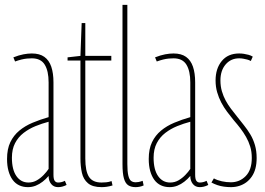

<svg xmlns="http://www.w3.org/2000/svg" viewBox="-20 -760 1089 790"><path d="M9 -106Q9 -147 22.5 -175Q36 -203 59.5 -222.5Q83 -242 114 -255Q145 -268 180 -278V-421Q180 -468 164 -494Q148 -520 111 -520Q102 -520 91 -519Q80 -518 68 -515Q56 -512 42 -507L35 -524Q58 -533 76.5 -536.5Q95 -540 111 -540Q143 -540 162.5 -526Q182 -512 191 -485.5Q200 -459 200 -421V-41Q200 -23 205 -16Q210 -9 219 -9Q225 -9 232 -10.5Q239 -12 247 -16L254 1Q244 6 235.5 8Q227 10 219 10Q201 10 190.5 -3Q180 -16 180 -36Q169 -23 155.5 -12.5Q142 -2 127 4Q112 10 95 10Q75 10 59 2.5Q43 -5 32 -20Q21 -35 15 -56.5Q9 -78 9 -106ZM29 -111Q29 -62 47.5 -35.5Q66 -9 97 -9Q116 -9 131.5 -18Q147 -27 159.5 -40Q172 -53 180 -65V-259Q153 -252 126 -241Q99 -230 77 -213Q55 -196 42 -171Q29 -146 29 -111Z M398 10Q361 10 342 -6Q323 -22 317 -49Q311 -76 311 -108V-511H258V-524L311 -530L316 -665H331V-530H438V-511H331V-108Q331 -56 346 -32.5Q361 -9 398 -9Q408 -9 418 -10Q428 -11 439 -15L443 3Q430 7 419 8.5Q408 10 398 10Z M504 -740V-85Q504 -54 508 -37.5Q512 -21 519.5 -15.5Q527 -10 538 -10Q543 -10 549.5 -11Q556 -12 567 -16L571 3Q562 7 553.5 8.5Q545 10 538 10Q520 10 508 2.5Q496 -5 490 -25.5Q484 -46 484 -85V-740Z M592 -106Q592 -147 605.5 -175Q619 -203 642.5 -222.5Q666 -242 697 -255Q728 -268 763 -278V-421Q763 -468 747 -494Q731 -520 694 -520Q685 -520 674 -519Q663 -518 651 -515Q639 -512 625 -507L618 -524Q641 -533 659.5 -536.5Q678 -540 694 -540Q726 -540 745.5 -526Q765 -512 774 -485.5Q783 -459 783 -421V-41Q783 -23 788 -16Q793 -9 802 -9Q808 -9 815 -10.5Q822 -12 830 -16L837 1Q827 6 818.5 8Q810 10 802 10Q784 10 773.5 -3Q763 -16 763 -36Q752 -23 738.5 -12.5Q725 -2 710 4Q695 10 678 10Q658 10 642 2.5Q626 -5 615 -20Q604 -35 598 -56.5Q592 -78 592 -106ZM612 -111Q612 -62 630.5 -35.5Q649 -9 680 -9Q699 -9 714.5 -18Q730 -27 742.5 -40Q755 -53 763 -65V-259Q736 -252 709 -241Q682 -230 660 -213Q638 -196 625 -171Q612 -146 612 -111Z M850 -9 860 -26Q867 -22 875.5 -19Q884 -16 893 -14Q902 -12 911.5 -11Q921 -10 930 -10Q966 -10 991 -35.5Q1016 -61 1016 -110Q1016 -136 1009.5 -157Q1003 -178 992.5 -196.5Q982 -215 969 -232Q956 -249 942 -265Q928 -282 914.5 -300Q901 -318 890.5 -338Q880 -358 873.5 -380.5Q867 -403 867 -429Q867 -478 892.5 -509Q918 -540 964 -540Q974 -540 983.5 -538.5Q993 -537 1002.5 -534.5Q1012 -532 1020 -527L1012 -509Q1005 -513 997 -515Q989 -517 981 -518.5Q973 -520 964 -520Q930 -520 908.5 -495Q887 -470 887 -429Q887 -405 893 -384.5Q899 -364 908.5 -346.5Q918 -329 930 -313Q942 -297 955 -281Q969 -263 983.5 -245Q998 -227 1010 -207Q1022 -187 1029 -163Q1036 -139 1036 -110Q1036 -86 1031 -67Q1026 -48 1016 -33.5Q1006 -19 993 -9.5Q980 0 964 5Q948 10 930 10Q916 10 901.5 8Q887 6 874 1.5Q861 -3 850 -9Z"/></svg>

Font: Georama ExtraCondensed Thin
Style: Regular
Weight: 100
Width: 2
Designer: Jean-Baptiste Levee
Foundry: Production Type
Version: Version 1.001